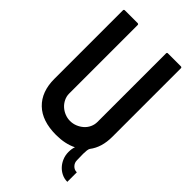

<svg xmlns="http://www.w3.org/2000/svg" viewBox="-269 -816 1068 1068"><g transform="rotate(45 264.5 -282.5)"><path d="M482 -733Q490 -733 490 -725V-186Q490 -103 449 -50Q445 -44 443.5 -31.5Q442 -19 442 -5.5Q442 8 442.5 22Q443 36 443 45Q443 65 456.5 79Q470 93 488 93H490V168Q466 168 445.5 158Q425 148 410 131.5Q395 115 386 93Q377 71 377 46Q377 20 384 2Q332 28 261 28Q151 28 92.5 -28.5Q34 -85 34 -186V-725Q34 -733 42 -733H142Q150 -733 150 -725V-186Q150 -165 159.5 -145.5Q169 -126 184.5 -112Q200 -98 220 -90Q240 -82 261 -82Q283 -82 303 -90Q323 -98 339 -112Q355 -126 364 -145.5Q373 -165 373 -186V-725Q373 -733 380 -733Z"/></g></svg>

Font: RonaldsonGothic
Style: Regular
Weight: 400
Designer: Mr. Robertson for MacKellar, Smiths & Jordan Co. Philadelphia
Foundry: CAT-Fonts Peter Wiegel
Version: Version 1.000